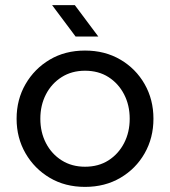

<svg xmlns="http://www.w3.org/2000/svg" viewBox="-20 -720 666 752"><path d="M313 12Q235 12 175 -23.5Q115 -59 80 -119.5Q45 -180 45 -255Q45 -330 80 -390.5Q115 -451 175 -486.5Q235 -522 313 -522Q391 -522 451.5 -486.5Q512 -451 546.5 -390.5Q581 -330 581 -255Q581 -180 546.5 -119.5Q512 -59 451.5 -23.5Q391 12 313 12ZM313 -67Q366 -67 405 -92Q444 -117 466 -159.5Q488 -202 488 -255Q488 -308 466 -350.5Q444 -393 405 -418Q366 -443 313 -443Q261 -443 221.5 -418Q182 -393 160 -350.5Q138 -308 138 -255Q138 -202 160 -159.5Q182 -117 221.5 -92Q261 -67 313 -67ZM276 -577 184 -700H273L365 -577Z"/></svg>

Font: MuseoModerno SemiBold
Style: Regular
Weight: 400
Version: Version 1.001